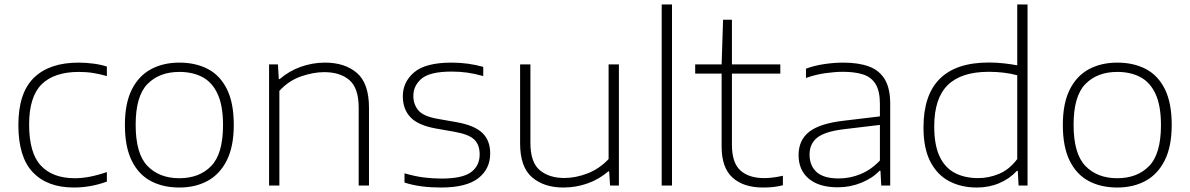

<svg xmlns="http://www.w3.org/2000/svg" viewBox="-20 -828 5312 857"><path d="M309.5 9Q191.5 9 126.8 -58.8Q62 -126.5 62 -270Q62 -413 131.2 -480.8Q200.5 -548.5 331 -548.5Q363 -548.5 395.8 -544.2Q428.5 -540 457 -531V-488.5Q427 -497 397 -502Q367 -507 332.5 -507Q222 -507 166 -451.8Q110 -396.5 110 -272Q110 -145 162.5 -88.8Q215 -32.5 314 -32.5Q345 -32.5 379.8 -39Q414.5 -45.5 457 -60V-17.5Q385 9 309.5 9Z M780.5 9Q707.5 9 653 -20Q598.5 -49 568 -110.8Q537.5 -172.5 537.5 -270.5Q537.5 -366.5 568.2 -428Q599 -489.5 653.8 -519Q708.5 -548.5 780.5 -548.5Q853.5 -548.5 908.2 -519.8Q963 -491 993.2 -429.5Q1023.5 -368 1023.5 -270.5Q1023.5 -174.5 992.5 -112.5Q961.5 -50.5 907 -20.8Q852.5 9 780.5 9ZM780.5 -32.5Q869.5 -32.5 922.5 -86.8Q975.5 -141 975.5 -269.5Q975.5 -356 951.5 -408.2Q927.5 -460.5 883.8 -483.8Q840 -507 780.5 -507Q691.5 -507 638.5 -453.2Q585.5 -399.5 585.5 -271Q585.5 -141.5 638.5 -87Q691.5 -32.5 780.5 -32.5Z M1181 0V-540.5H1220.5L1224.5 -475H1228.5Q1270 -511 1322.5 -529.8Q1375 -548.5 1431 -548.5Q1519.5 -548.5 1573.2 -502.2Q1627 -456 1627 -347V0H1581V-347.5Q1581 -434.5 1539.8 -470.2Q1498.5 -506 1427 -506Q1379 -506 1324.2 -487.2Q1269.5 -468.5 1227 -422.5V0Z M1948.5 9Q1903.5 9 1863.8 4Q1824 -1 1785.5 -13V-54.5Q1832 -41 1870.8 -36Q1909.5 -31 1951 -31Q2044 -31 2082.5 -59.5Q2121 -88 2121 -139Q2121 -181 2097.5 -204.5Q2074 -228 2010 -239.5L1925 -254.5Q1845.5 -269 1811.8 -305Q1778 -341 1778 -398Q1778 -462.5 1829 -505.5Q1880 -548.5 1996 -548.5Q2069 -548.5 2137 -529.5V-488.5Q2097.5 -499.5 2064.8 -504Q2032 -508.5 1996 -508.5Q1900 -508.5 1862.5 -477.5Q1825 -446.5 1825 -399.5Q1825 -363.5 1846.5 -336.5Q1868 -309.5 1931 -298L2016 -283Q2096.5 -269 2132.2 -235.5Q2168 -202 2168 -143Q2168 -74 2114.8 -32.5Q2061.5 9 1948.5 9Z M2494.5 9Q2408.5 9 2355 -36.5Q2301.5 -82 2301.5 -188.5V-540.5H2347.5V-190.5Q2347.5 -103 2389.5 -68.2Q2431.5 -33.5 2498.5 -33.5Q2549.5 -33.5 2602.5 -54Q2655.5 -74.5 2696.5 -118V-540.5H2742.5V0H2703L2699 -63H2695Q2654 -27.5 2602.2 -9.2Q2550.5 9 2494.5 9Z M2933.5 0V-808H2979.5V0Z M3386 9Q3298.5 9 3249.8 -35.2Q3201 -79.5 3201 -173.5V-499.5H3083V-540.5H3201L3207.5 -740H3247V-540.5H3463V-499.5H3247V-182Q3247 -101.5 3284.8 -67.2Q3322.5 -33 3392 -33Q3427 -33 3474.5 -43.5V-1Q3449 5 3429 7Q3409 9 3386 9Z M3719.5 8Q3636 8 3590.2 -30.2Q3544.5 -68.5 3544.5 -135.5Q3544.5 -202 3591.2 -239.2Q3638 -276.5 3744.5 -289L3907.5 -308.5V-364.5Q3907.5 -421.5 3888.2 -452.8Q3869 -484 3832.2 -495.8Q3795.5 -507.5 3742.5 -507.5Q3707.5 -507.5 3664.5 -501.5Q3621.5 -495.5 3577.5 -480V-521.5Q3613.5 -535 3658 -541.8Q3702.5 -548.5 3744 -548.5Q3810.5 -548.5 3857.2 -531.8Q3904 -515 3928.8 -474.8Q3953.5 -434.5 3953.5 -364V0H3913.5L3910 -65.5H3905.5Q3875 -33 3825 -12.5Q3775 8 3719.5 8ZM3593.5 -138.5Q3593.5 -88.5 3625 -60Q3656.5 -31.5 3724 -31.5Q3775 -31.5 3822.5 -51.5Q3870 -71.5 3907.5 -111.5V-270.5L3745 -251Q3662.5 -241 3628 -213.8Q3593.5 -186.5 3593.5 -138.5Z M4340 9Q4271 9 4217.2 -19Q4163.5 -47 4132.8 -106.2Q4102 -165.5 4102 -259Q4102 -549 4394 -549Q4428.5 -549 4461.2 -545.2Q4494 -541.5 4520.5 -536.5V-808H4566.5V0H4526.5L4523 -65H4518.5Q4487 -30.5 4441 -10.8Q4395 9 4340 9ZM4346 -33Q4394 -33 4439.8 -52.2Q4485.5 -71.5 4520.5 -118V-492Q4464 -507.5 4393 -507.5Q4270.5 -507.5 4210.2 -448.2Q4150 -389 4150 -264Q4150 -180 4174.2 -129.2Q4198.5 -78.5 4242.5 -55.8Q4286.5 -33 4346 -33Z M4967 9Q4894 9 4839.5 -20Q4785 -49 4754.5 -110.8Q4724 -172.5 4724 -270.5Q4724 -366.5 4754.8 -428Q4785.5 -489.5 4840.2 -519Q4895 -548.5 4967 -548.5Q5040 -548.5 5094.8 -519.8Q5149.5 -491 5179.8 -429.5Q5210 -368 5210 -270.5Q5210 -174.5 5179 -112.5Q5148 -50.5 5093.5 -20.8Q5039 9 4967 9ZM4967 -32.5Q5056 -32.5 5109 -86.8Q5162 -141 5162 -269.5Q5162 -356 5138 -408.2Q5114 -460.5 5070.2 -483.8Q5026.5 -507 4967 -507Q4878 -507 4825 -453.2Q4772 -399.5 4772 -271Q4772 -141.5 4825 -87Q4878 -32.5 4967 -32.5Z"/></svg>

Font: Encode Sans Expanded Expanded ExtraLight
Style: Regular
Weight: 200
Width: 7
Designer: Multiple Designers
Foundry: Impallari Type
Version: Version 3.000; ttfautohint (v1.8.3) -l 8 -r 50 -G 200 -x 14 